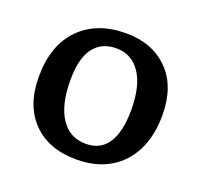

<svg xmlns="http://www.w3.org/2000/svg" viewBox="-99 -635 797 760"><g transform="rotate(20 299.0 -254.5)"><path d="M294 14Q177 14 110 -54.5Q43 -123 43 -243Q43 -376 115 -449.5Q187 -523 310 -523Q421 -523 488 -455.5Q555 -388 555 -267Q555 -180 523.5 -117Q492 -54 433.5 -20Q375 14 294 14ZM308 -57Q370 -57 401 -105Q432 -153 432 -244Q432 -346 395 -400Q358 -454 294 -454Q232 -454 198.5 -409.5Q165 -365 165 -274Q165 -170 202.5 -113.5Q240 -57 308 -57Z"/></g></svg>

Font: Literata Medium
Style: Regular
Weight: 500
Designer: Latin by Veronika Burian and Jose Scaglione. Greek by Irene Vlachou. Cyrillic by Vera Evstafieva.
Foundry: TypeTogether
Version: Version 3.103; ttfautohint (v1.8.4.7-5d5b);gftools[0.9.29]